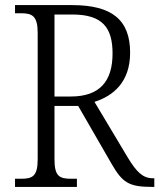

<svg xmlns="http://www.w3.org/2000/svg" viewBox="-20 -734 626 754"><path d="M39 0H282V-32H260C214 -32 194 -41 194 -108V-318H287L418 -91C460 -18 485 0 576 0H586V-34H580C541 -34 516 -59 482 -115L351 -334C424 -357 491 -411 491 -527C491 -655 421 -714 263 -714H39V-682H62C106 -682 128 -672 128 -605V-108C128 -41 107 -32 62 -32H39ZM258 -355H194V-677H264C382 -677 422 -626 422 -524C422 -414 371 -355 258 -355Z"/></svg>

Font: Noto Serif Devanagari SemiCondensed Light
Style: Regular
Weight: 300
Width: 4
Designer: Universal Thirst, Indian Type Foundry and the Monotype Design Team
Foundry: Monotype Imaging Inc.
Version: Version 2.004